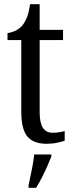

<svg xmlns="http://www.w3.org/2000/svg" viewBox="-20 -679 349 920"><path d="M203 10Q141 10 111.5 -24.5Q82 -59 82 -145V-487H16V-520Q38 -524 55.5 -532.5Q73 -541 87 -557Q100 -573 109 -595.5Q118 -618 124 -659H170V-536H282V-487H170V-143Q170 -90 185.5 -66.5Q201 -43 231 -43Q248 -43 262 -45Q276 -47 290 -51V-5Q277 0 254 5Q231 10 203 10ZM117 208Q124 174 132 136Q140 98 144 61H226V71Q218 92 206 119Q194 146 180 173Q166 200 153 221H117Z"/></svg>

Font: Noto Serif Thai Condensed
Style: Regular
Weight: 400
Width: 3
Designer: Monotype Design Team
Foundry: Monotype Imaging Inc.
Version: Version 2.002; ttfautohint (v1.8.4.7-5d5b)